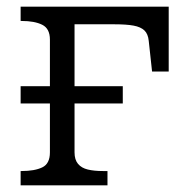

<svg xmlns="http://www.w3.org/2000/svg" viewBox="-20 -557 570 577"><path d="M42 -246V-298H349V-246ZM130 -99V-438Q130 -471 107 -482.5Q84 -494 45 -494H42V-537H204V-99Q204 -77 214.5 -64.5Q225 -52 244 -47.5Q263 -43 289 -43H303V0H42V-43H45Q84 -43 107 -54Q130 -65 130 -99ZM165 -484V-537H487V-342H437L427 -434Q425 -455 414 -465.5Q403 -476 381.5 -480Q360 -484 324 -484Z"/></svg>

Font: Roboto Serif Light
Style: Regular
Weight: 300
Designer: Greg Gazdowicz
Foundry: Commercial Type
Version: Version 1.008